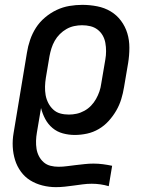

<svg xmlns="http://www.w3.org/2000/svg" viewBox="-20 -548 640 791"><path d="M210 223Q182 223 154.5 216Q127 209 104.5 195Q82 181 66 159Q50 137 42 111Q34 85 32.5 57Q31 29 36 0L91 -331Q95 -357 104 -383.5Q113 -410 128 -433.5Q143 -457 165.5 -476Q188 -495 213.5 -507Q239 -519 266 -523.5Q293 -528 319 -528Q350 -528 380.5 -522Q411 -516 436 -501Q461 -486 478.5 -462.5Q496 -439 504.5 -411Q513 -383 513 -351.5Q513 -320 508 -289L491 -189Q487 -164 479.5 -139.5Q472 -115 459 -92.5Q446 -70 428 -50Q410 -30 387 -16.5Q364 -3 338.5 2.5Q313 8 288 8Q263 8 239 1.5Q215 -5 196.5 -20.5Q178 -36 166.5 -57.5Q155 -79 149 -103L132 -2Q129 15 128.5 32Q128 49 130.5 65Q133 81 140.5 95.5Q148 110 160 120.5Q172 131 188 135Q204 139 221 139Q239 139 257 136.5Q275 134 293 132Q311 130 329 128Q347 126 365 126Q385 126 404 128.5Q423 131 442 135L428 219Q411 214 393.5 211.5Q376 209 358 209Q339 209 320.5 211.5Q302 214 283.5 216.5Q265 219 247 221Q229 223 210 223ZM264 -76Q280 -76 296 -79.5Q312 -83 327.5 -91.5Q343 -100 355 -112.5Q367 -125 375.5 -140Q384 -155 389.5 -171Q395 -187 397 -203L414 -303Q417 -320 417 -337.5Q417 -355 414 -371.5Q411 -388 403 -402Q395 -416 382 -426Q369 -436 352.5 -440Q336 -444 318 -444Q302 -444 285.5 -440.5Q269 -437 254 -428.5Q239 -420 226.5 -407.5Q214 -395 205.5 -380Q197 -365 192 -349Q187 -333 184 -317L169 -228Q166 -210 165.5 -191.5Q165 -173 168 -156Q171 -139 179 -123.5Q187 -108 199.5 -96.5Q212 -85 228.5 -80.5Q245 -76 264 -76Z"/></svg>

Font: Iosevka Etoile Medium
Style: Italic
Weight: 500
Italic angle: -9°
Designer: Belleve Invis
Foundry: Belleve Invis
Version: Version 22.1.2; ttfautohint (v1.8.4)